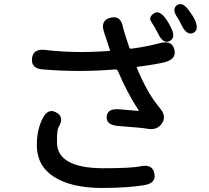

<svg xmlns="http://www.w3.org/2000/svg" viewBox="-20 -878 1040 954"><path d="M483 56Q333 55 248 0.5Q163 -54 163 -157Q163 -232 191 -288Q218 -343 260 -319Q302 -296 270 -244Q263 -233 263 -172Q263 -44 489 -42Q634 -42 679 -52Q738 -64 747 -16Q757 32 697 42Q612 56 483 56ZM823 -674Q791 -658 765 -712Q748 -746 732 -769Q716 -792 744 -811Q772 -831 806 -782Q817 -766 828 -744Q856 -691 823 -674ZM941 -715Q909 -699 882 -753Q869 -780 866 -784Q831 -832 859 -852Q887 -872 921 -823Q941 -795 946 -784Q972 -730 941 -715ZM776 -664Q834 -679 846 -633Q859 -586 802 -570Q768 -560 663 -546Q658 -545 660 -540Q702 -440 743 -382Q760 -358 778 -336Q808 -299 784 -264Q759 -228 708 -239Q688 -243 567 -252Q507 -257 510 -298Q513 -340 573 -335L666 -327Q671 -327 668 -331Q611 -418 566 -525Q562 -534 552 -533Q375 -518 194 -533Q134 -537 139 -587Q144 -637 204 -630Q351 -612 523 -625Q528 -625 526 -630L497 -718Q477 -777 529 -790Q581 -803 591 -742Q593 -730 622 -643Q625 -635 633 -636Q708 -646 776 -664Z"/></svg>

Font: Resource Han Rounded KR Medium
Style: Regular
Weight: 500
Designer: Cyano Hao (round all glyphs); Ryoko NISHIZUKA 西塚涼子 (kana, bopomofo & ideographs); Paul D. Hunt (Latin, Greek & Cyrillic)
Foundry: Cyano Hao
Version: 0.990